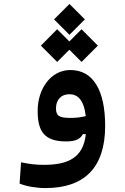

<svg xmlns="http://www.w3.org/2000/svg" viewBox="-20 -704 626 961"><path d="M208 237.3C400.4 237.3 506.3 137.2 506.3 -73.7C506.3 -251 447.3 -353.5 332 -353.5C233.9 -353.5 168.5 -258.3 168.5 -149.9C168.5 -47.9 200.2 3.9 311 3.9C359.9 3.9 382.3 -9.3 395 -32.7H409.7C397 85.9 320.3 121.1 199.2 121.1C155.3 121.1 123.5 116.2 85.4 108.4L78.1 214.8C111.8 229 161.6 237.3 208 237.3ZM388.2 -394 469.7 -475.6 388.2 -557.6 327.1 -496.6 266.1 -557.6 184.6 -475.6 266.1 -394 327.1 -455.1ZM409.2 -122.6C382.8 -116.7 360.4 -113.8 332.5 -113.8C272.5 -113.8 260.3 -126.5 260.3 -162.1C260.3 -203.6 285.2 -232.4 327.1 -232.4C367.7 -232.4 399.9 -205.6 409.2 -122.6ZM327.6 -529.8 404.8 -606.9 327.6 -684.1 250.5 -606.9Z"/></svg>

Font: Cascadia Code PL SemiBold
Style: Regular
Weight: 600
Monospace: yes
Designer: Aaron Bell
Foundry: Saja Typeworks
Version: Version 2404.023